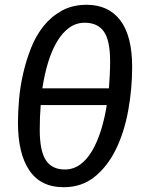

<svg xmlns="http://www.w3.org/2000/svg" viewBox="-20 -770 606 802"><path d="M55 -257Q55 -300 59.5 -353.5Q64 -407 76.5 -462Q89 -517 109.5 -569Q130 -621 162 -661Q194 -701 238.5 -725.5Q283 -750 342 -750Q433 -750 482.5 -685Q532 -620 532 -490Q532 -398 515.5 -308Q499 -218 464.5 -147Q430 -76 376 -32Q322 12 246 12Q150 12 102.5 -58.5Q55 -129 55 -257ZM334 -675Q298 -675 269.5 -654.5Q241 -634 219 -597.5Q197 -561 181.5 -511Q166 -461 157 -401H435Q437 -428 438.5 -456Q440 -484 440 -513Q440 -601 414 -638Q388 -675 334 -675ZM251 -62Q286 -62 314.5 -82.5Q343 -103 364.5 -139.5Q386 -176 401.5 -225Q417 -274 426 -331H150Q148 -306 147 -280Q146 -254 146 -228Q146 -140 171.5 -101Q197 -62 251 -62Z"/></svg>

Font: Yekcdsyqcyvpieeyorgstswgcgt
Style: Regular
Weight: 400
Italic angle: -8°
Designer: Carrois Corporate & Edenspiekermann
Foundry: Carrois Corporate GbR & Edenspiekermann AG
Version: Version 2.001